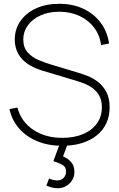

<svg xmlns="http://www.w3.org/2000/svg" viewBox="-20 -755 629 1014"><path d="M285 239Q268.5 239 253.5 235Q238.5 231 225 225L239 188Q264 198 282 198Q304.5 198 316.8 183.5Q329 169 329 151Q329 125.5 308 114.8Q287 104 262 96L300 -7H342L313 71Q338.5 81.5 355.8 101Q373 120.5 373 153Q373 189 347 214Q321 239 285 239ZM309 15Q236 15 177.8 -8.8Q119.5 -32.5 81.2 -76Q43 -119.5 30 -179L72 -187Q91.5 -113 155 -70Q218.5 -27 309 -27Q372 -27 419 -47Q466 -67 492 -103.2Q518 -139.5 518 -188Q518 -224.5 504.5 -249Q491 -273.5 470.2 -288.8Q449.5 -304 427 -313Q404.5 -322 387 -327L207 -381Q168 -392.5 139.8 -409Q111.5 -425.5 93.5 -446.5Q75.5 -467.5 66.8 -492.5Q58 -517.5 58 -546Q58 -601 87.8 -643.8Q117.5 -686.5 170.5 -710.8Q223.5 -735 293 -735Q363.5 -735 419.5 -709Q475.5 -683 511.2 -635.8Q547 -588.5 556 -525L514 -517Q507 -569.5 477 -609.2Q447 -649 399.5 -671Q352 -693 293 -693Q236.5 -693 193.8 -673.5Q151 -654 127 -621Q103 -588 103 -547Q103 -504 126.2 -478.2Q149.5 -452.5 183 -438.2Q216.5 -424 247 -415L396 -370Q415 -364.5 442.5 -353.8Q470 -343 496.8 -323Q523.5 -303 541.2 -270.2Q559 -237.5 559 -188Q559 -141.5 541.5 -104Q524 -66.5 491 -40Q458 -13.5 412 0.8Q366 15 309 15Z"/></svg>

Font: Manrope ExtraLight ExtraLight
Style: Regular
Weight: 250
Version: Version 4.501